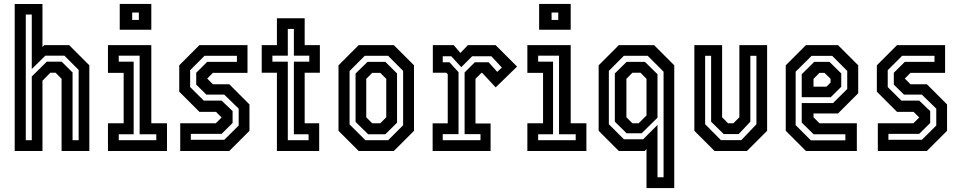

<svg xmlns="http://www.w3.org/2000/svg" viewBox="-20 -770 4896 979"><path d="M55 0V-749.5H196.5V-530.5L206 -540H332.5L435.5 -437V0H294V-368L263.5 -399H236.5L196.5 -358.5V0ZM111.5 -55H142V-380L218.5 -455.5H294.5L350 -400.5V-55H381V-413.5L308.5 -486H211L142 -418V-696H111.5Z M590.5 -618.5V-750H751.5V-618.5ZM654 -668.5H688V-706H654ZM530.5 0V-141.5H610.5V-398.5H530.5V-540H751.5V-141.5H831.5V0ZM585.5 -55H777V-85.5H692V-486H585.5V-455.5H661.5V-85.5H585.5Z M899 0V-141.5H1080.5L1110 -171L1081.5 -199.5H997L894 -302.5V-437L997 -540H1242V-398.5H1065.5L1036.5 -369.5L1065.5 -340.5H1149L1252 -237.5V-103L1149 0ZM953 -57H1123.5L1197 -130V-216L1123.5 -287.5H1032.5L980.5 -338.5V-399L1036.5 -454.5H1188V-485.5H1023L949.5 -412V-326L1019 -257H1110L1166 -203.5V-143L1110 -87.5H953Z M1392 0V-399H1314.5V-540H1392V-677H1533.5V-540H1611V-399H1533.5V-141.5H1607.5V0ZM1447.5 -55H1553.5V-85.5H1478.5V-455.5H1557V-486H1478.5V-622.5H1447.5V-486H1369V-455.5H1447.5Z M1809 0 1706 -103V-437L1809 -540H1988L2091 -437V-103L1988 0ZM1843.5 -55H1959L2035.5 -131.5V-408.5L1959 -485.5H1840L1762.5 -408V-135.5ZM1857 -85.5 1793 -148.5V-395L1854 -454.5H1945L2004.5 -395.5V-144.5L1945 -85.5ZM1878 -141.5H1919L1949.5 -172V-368L1919 -398.5H1878L1847.5 -368V-172Z M2186 0V-141H2263V-391.5L2255.5 -399H2187V-540H2293.5L2327.5 -500L2366 -540H2507L2616.5 -430.5L2507.5 -324.5L2438.5 -398.5H2435L2404.5 -368V-140.5H2481.5V0ZM2237.5 -55H2430V-86H2349V-400.5L2401 -452.5H2471.5L2515.5 -403.5L2539 -425.5L2485.5 -483H2387.5L2332 -427.5L2281 -483H2237.5V-452.5H2272L2318 -402V-86H2237.5Z M2729 -618.5V-750H2890V-618.5ZM2792.5 -668.5H2826.5V-706H2792.5ZM2669 0V-141.5H2749V-398.5H2669V-540H2890V-141.5H2970V0ZM2724 -55H2915.5V-85.5H2830.5V-486H2724V-455.5H2800V-85.5H2724Z M3418 189H3276.5V-10L3267 0H3135.5L3032.5 -103V-437L3135.5 -540H3315L3418 -437ZM3363.5 134V-404.5L3282.5 -485.5H3161L3084.5 -408.5V-136.5L3161 -60H3259.5L3332.5 -133V134ZM3252 -90.5H3175L3115 -149.5V-395.5L3175 -454.5H3268.5L3332.5 -391.5V-170ZM3236.5 -141.5 3276.5 -181.5V-368L3246 -399H3204.5L3174 -368V-172L3204.5 -141.5Z M3623.5 0 3520.5 -103V-540H3662V-172L3692.5 -141.5H3719.5L3750 -172V-540H3891.5V-103L3788.5 0ZM3656 -55.5H3760L3837 -136.5V-485.5H3806V-149.5L3746.5 -86.5H3670L3606 -149.5V-485.5H3575.5V-136.5Z M4253 -540 4356 -437V-294.5L4253 -191.5H4128V-172L4158.5 -141.5H4349V0H4089.5L3986.5 -103V-437L4089.5 -540ZM4223.5 -485H4118L4037 -404.5V-132L4114.5 -54.5H4290.5V-85.5H4128.5L4068 -145V-244.5H4227.5L4300 -316V-408.5ZM4209.5 -454.5 4269.5 -395.5V-327.5L4216 -274.5H4068V-391.5L4131.5 -454.5ZM4184 -398.5H4158.5L4128 -368V-328H4194L4215 -349V-368Z M4456 0V-141.5H4637.5L4667 -171L4638.5 -199.5H4554L4451 -302.5V-437L4554 -540H4799V-398.5H4622.5L4593.5 -369.5L4622.5 -340.5H4706L4809 -237.5V-103L4706 0ZM4510 -57H4680.5L4754 -130V-216L4680.5 -287.5H4589.5L4537.5 -338.5V-399L4593.5 -454.5H4745V-485.5H4580L4506.5 -412V-326L4576 -257H4667L4723 -203.5V-143L4667 -87.5H4510Z"/></svg>

Font: Tourney Condensed SemiBold
Style: Regular
Weight: 600
Width: 3
Designer: Tyler Finck
Foundry: Etcetera Type Co
Version: Version 1.010; ttfautohint (v1.8.3)